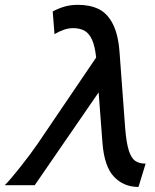

<svg xmlns="http://www.w3.org/2000/svg" viewBox="-22 -760 637 788"><path d="M398.4 -174.8 382.8 -380.9 120.6 0H-2.4Q17.1 -18.6 62.3 -75.7Q107.4 -132.8 132.8 -170.4L372.6 -523.9Q367.7 -570.8 355.5 -597.4Q343.3 -624 324.2 -634.3Q305.2 -644.5 278.3 -644.5Q260.7 -644.5 242.4 -638.7Q224.1 -632.8 201.7 -620.1L194.3 -712.9Q218.8 -726.1 243.7 -733.2Q268.6 -740.2 298.3 -740.2Q347.2 -740.2 382.8 -722.9Q418.5 -705.6 440.9 -662.1Q463.4 -618.7 468.8 -543.5L491.7 -234.4Q496.6 -173.8 506.6 -142.6Q516.6 -111.3 532.7 -99.9Q548.8 -88.4 575.7 -88.4L546.4 7.3Q485.4 7.3 445.6 -34.9Q405.8 -77.1 398.4 -174.8Z"/></svg>

Font: Lesson One Medium
Style: Italic
Weight: 500
Italic angle: -14°
Designer: But Ko, Victor Gaultney, Annie Olsen, Julie Remington, Don Collingsworth, Eric Hays, Becca Hirsbrunner
Version: Version 1.100